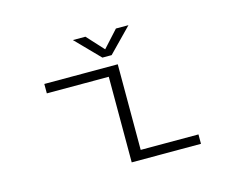

<svg xmlns="http://www.w3.org/2000/svg" viewBox="-94 -827 1239 976"><g transform="rotate(-15 525.0 -339.0)"><path d="M651 -678 529 -553H480.5L358.5 -678H424.5L505 -590L585 -678ZM547 -49.5H851V0H486.5V-450.5H160.5V-500H547Z"/></g></svg>

Font: League Mono Extended UltraLight
Style: Regular
Weight: 200
Width: 9
Designer: Tyler Finck
Foundry: The League of Moveable Type / Tyler Finck
Version: Version 2.210